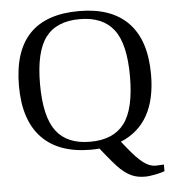

<svg xmlns="http://www.w3.org/2000/svg" viewBox="-56 -714 834 927"><g transform="rotate(-5 361.0 -250.0)"><path d="M143.1 -327.1Q143.1 -169.4 195.8 -99.1Q248.5 -28.8 360.8 -28.8Q472.7 -28.8 525.9 -98.6Q579.1 -168.5 579.1 -327.1Q579.1 -484.9 525.6 -554Q472.2 -623 360.8 -623Q248.5 -623 195.8 -553.5Q143.1 -483.9 143.1 -327.1ZM41 -327.1Q41 -662.1 360.8 -662.1Q518.1 -662.1 599.6 -577.4Q681.2 -492.7 681.2 -327.1Q681.2 -87.4 507.8 -16.1L532.2 14.2Q575.2 67.9 605.5 90.8Q635.7 113.8 665 113.8L705.1 111.8V144Q693.8 148.9 662.8 155.5Q631.8 162.1 608.9 162.1Q574.2 162.1 547.4 150.6Q520.5 139.2 493.2 114Q465.8 88.9 401.9 7.8Q384.3 9.8 360.8 9.8Q204.1 9.8 122.6 -75.9Q41 -161.6 41 -327.1Z"/></g></svg>

Font: Tinos
Style: Regular
Weight: 400
Designer: Steve Matteson
Foundry: Monotype Imaging Inc.
Version: Version 1.23